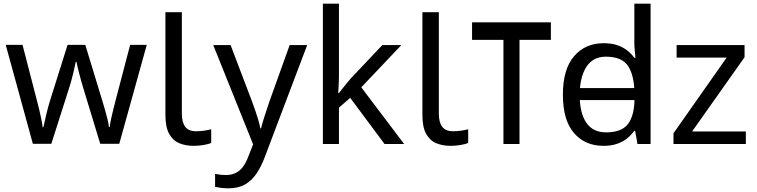

<svg xmlns="http://www.w3.org/2000/svg" viewBox="-20 -780 4099 1040"><path d="M431 -303Q425 -324 419 -344.5Q413 -365 408.5 -383.5Q404 -402 400 -418Q396 -434 394 -445H390Q388 -434 384.5 -418Q381 -402 376.5 -383Q372 -364 366.5 -343.5Q361 -323 354 -302L258 -1H158L11 -537H102L176 -251Q184 -222 191 -192.5Q198 -163 203.5 -136.5Q209 -110 211 -91H215Q218 -103 222 -121Q226 -139 230.5 -159Q235 -179 240.5 -199Q246 -219 251 -235L346 -537H442L534 -235Q541 -212 548.5 -186Q556 -160 562 -135.5Q568 -111 570 -92H574Q576 -109 581.5 -134.5Q587 -160 594.5 -190.5Q602 -221 610 -251L685 -537H775L626 -1H523Z M1029 10Q985 10 950.5 -4.5Q916 -19 896 -55.5Q876 -92 876 -157V-714H965V-165Q965 -117 983.5 -93Q1002 -69 1042 -69Q1064 -69 1087.5 -72.5Q1111 -76 1124 -80V-6Q1110 1 1082.5 5.5Q1055 10 1029 10Z M1135 -536H1229L1345 -231Q1355 -204 1363.5 -179Q1372 -154 1379 -130.5Q1386 -107 1390 -85H1394Q1400 -110 1413 -150.5Q1426 -191 1440 -232L1549 -536H1644L1413 74Q1394 124 1368.5 161.5Q1343 199 1306.5 219.5Q1270 240 1218 240Q1194 240 1176 237.5Q1158 235 1145 232V162Q1156 164 1171.5 166Q1187 168 1204 168Q1235 168 1257.5 156.5Q1280 145 1296 123.5Q1312 102 1323 73L1351 2Z M1816 -363Q1816 -347 1814.5 -321Q1813 -295 1812 -276H1816Q1822 -284 1834 -299Q1846 -314 1858.5 -329.5Q1871 -345 1880 -355L2051 -536H2154L1937 -307L2169 0H2063L1877 -250L1816 -197V0H1729V-760H1816Z M2421 10Q2377 10 2342.5 -4.5Q2308 -19 2288 -55.5Q2268 -92 2268 -157V-714H2357V-165Q2357 -117 2375.5 -93Q2394 -69 2434 -69Q2456 -69 2479.5 -72.5Q2503 -76 2516 -80V-6Q2502 1 2474.5 5.5Q2447 10 2421 10Z M2964 -659V-564H2794V0H2707V-564H2537V-659Z M3078 -238V-303H3454V-238ZM3249 10Q3149 10 3089 -59.5Q3029 -129 3029 -267Q3029 -405 3089.5 -475.5Q3150 -546 3250 -546Q3292 -546 3323 -535.5Q3354 -525 3377 -507Q3400 -489 3416 -467H3422Q3421 -480 3418.5 -505.5Q3416 -531 3416 -546V-760H3504V0H3433L3420 -72H3416Q3400 -49 3377 -30.5Q3354 -12 3322.5 -1Q3291 10 3249 10ZM3263 -63Q3348 -63 3382.5 -109.5Q3417 -156 3417 -250V-266Q3417 -366 3384 -419.5Q3351 -473 3262 -473Q3191 -473 3155.5 -416.5Q3120 -360 3120 -265Q3120 -169 3155.5 -116Q3191 -63 3263 -63Z M4020 0H3628V-58L3916 -468H3645V-536H4013V-470L3729 -68H4020Z"/></svg>

Font: hexugurmukhi05
Style: Book
Weight: 400
Designer: Jelle Bosma - Monotype Design Team
Foundry: Monotype Imaging Inc.
Version: Version 2.003